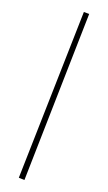

<svg xmlns="http://www.w3.org/2000/svg" viewBox="-46 -596 356 633"><g transform="rotate(5 132.0 -279.5)"><path d="M40 -1 206 -564 224 -559 59 5Z"/></g></svg>

Font: Rozha One
Style: Regular
Weight: 400
Designer: Tim Donaldson, Indian Type Foundry
Foundry: Indian Type Foundry
Version: Version 1.301;PS 1.0;hotconv 1.0.78;makeotf.lib2.5.61930; tt